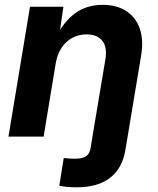

<svg xmlns="http://www.w3.org/2000/svg" viewBox="-20 -567 654 797"><path d="M226.1 204.1 244.6 88.9Q256.3 90.3 268.6 91.1Q280.8 91.8 291 91.8Q322.8 91.8 337.4 81.5Q352.1 71.3 356 47.4L363.8 0H509.8L500.5 55.7Q487.3 132.8 436.5 171.6Q385.7 210.4 299.3 210.4Q276.4 210.4 258.1 208.7Q239.7 207 226.1 204.1ZM211.4 -304.7 161.1 0H15.1L104.5 -539.1H243.2L223.6 -403.3L210 -408.2Q243.2 -476.1 291.3 -511.5Q339.4 -546.9 406.2 -546.9Q464.4 -546.9 503.9 -521.2Q543.5 -495.6 560.1 -448.5Q576.7 -401.4 565.9 -336.9L509.8 0H363.8L417.5 -320.8Q425.8 -372.1 404.3 -398.2Q382.8 -424.3 339.4 -424.3Q307.1 -424.3 280.3 -409.9Q253.4 -395.5 235.6 -368.7Q217.8 -341.8 211.4 -304.7Z"/></svg>

Font: Inter 18pt
Style: Bold Italic
Weight: 700
Italic angle: -9.3988°
Designer: Rasmus Andersson
Foundry: rsms
Version: Version 4.001;git-66647c0bb